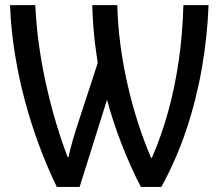

<svg xmlns="http://www.w3.org/2000/svg" viewBox="-20 -734 859 756"><path d="M203.6 2Q165 -77.6 132.8 -164.8Q100.6 -252 76.4 -343.8Q52.2 -435.5 37.6 -528.8Q22.9 -622.1 19.5 -713.9H119.1Q122.6 -633.8 134 -553Q145.5 -472.2 163.1 -394.5Q180.7 -316.9 201.9 -246.3Q223.1 -175.8 246.1 -116.2H250Q255.9 -145.5 266.6 -182.4Q277.3 -219.2 289.1 -254.4L364.7 -485.8Q358.9 -523.9 354.2 -562.3Q349.6 -600.6 346.9 -638.7Q344.2 -676.8 343.3 -713.9H441.9Q443.8 -636.2 454.3 -556.6Q464.8 -477.1 482.7 -399.2Q500.5 -321.3 523.9 -249Q547.4 -176.8 574.7 -112.8H578.1Q615.7 -198.7 642.3 -295.2Q668.9 -391.6 684.1 -497.1Q699.2 -602.5 702.1 -713.9H801.3Q796.4 -589.4 774.9 -465.8Q753.4 -342.3 714.1 -224.4Q674.8 -106.4 615.2 2H534.7Q514.2 -37.1 494.9 -80.3Q475.6 -123.5 458.3 -168.2Q440.9 -212.9 426.5 -256.8Q412.1 -300.8 401.4 -341.3L293.5 2Z"/></svg>

Font: Open Sans SemiCondensed Medium
Style: Regular
Weight: 500
Width: 4
Designer: Monotype Design Team
Foundry: Monotype Imaging Inc.
Version: Version 3.000